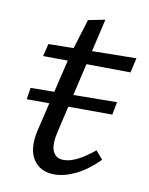

<svg xmlns="http://www.w3.org/2000/svg" viewBox="-66 -561 480 618"><g transform="rotate(10 174.5 -251.5)"><path d="M153 8Q107 8 84.5 -26Q62 -60 76 -122L138 -383L174 -500L229 -511L140 -128Q130 -86 139.5 -64.5Q149 -43 175 -43Q196 -43 221 -56Q246 -69 274 -92L297 -65Q260 -28 223 -10Q186 8 153 8ZM24 -215 30 -253 312 -256 304 -214ZM52 -361 62 -402 349 -406 338 -358Z"/></g></svg>

Font: Ysabeau
Style: Italic
Weight: 400
Italic angle: -12°
Designer: Christian Thalmann (Catharsis Fonts)
Version: Version 2.000;gftools[0.9.27.dev2+g8671c4b]